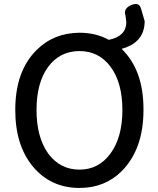

<svg xmlns="http://www.w3.org/2000/svg" viewBox="-20 -885 781 952"><path d="M583 -642.6Q691.4 -538.1 691.4 -343.8Q691.4 -341.8 691.4 -339.8Q691.4 -144.5 583 -36.1Q500 46.9 374 46.9Q232.4 46.9 143.6 -58.6Q55.7 -164.1 55.7 -339.8Q55.7 -532.2 161.1 -636.7Q246.1 -721.7 374 -722.7Q455.1 -722.7 519.5 -687.5Q605.5 -705.1 606.4 -774.4L602.5 -806.6Q599.6 -814.5 599.6 -822.3Q599.6 -845.7 628.9 -859.4Q642.6 -865.2 652.8 -865.2Q663.1 -865.2 669.9 -858.9Q676.8 -852.5 679.7 -840.8Q697.3 -781.2 697.3 -780.3Q697.3 -720.7 661.1 -684.6Q632.8 -656.2 583 -642.6ZM218.8 -124Q278.3 -43.9 374 -43.9Q469.7 -43.9 528.3 -124.5Q586.9 -205.1 586.9 -339.8Q586.9 -474.6 528.3 -553.7Q470.7 -631.8 374 -631.8Q277.3 -631.8 218.8 -553.7Q161.1 -474.6 161.1 -339.8Q161.1 -205.1 218.8 -124Z"/></svg>

Font: TaiwanPearl
Style: Regular
Weight: 400
Version: Version 2.102